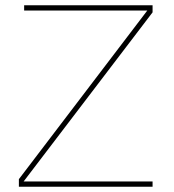

<svg xmlns="http://www.w3.org/2000/svg" viewBox="-20 -710 660 730"><path d="M560.1 -20V0H51.8V-28.8L540 -669.9H71.8V-689.9H560.1V-663.1L69.8 -20Z"/></svg>

Font: Genome Thin
Style: Regular
Weight: 250
Designer: Alfredo Marco Pradil
Version: Version 1.001